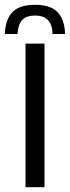

<svg xmlns="http://www.w3.org/2000/svg" viewBox="-51 -782 292 802"><path d="M95.5 -762Q159 -762 188.8 -732Q218.5 -702 221 -640H168.5Q168 -677.5 150 -697.2Q132 -717 95.5 -717Q56.5 -717 40 -696.5Q23.5 -676 22.5 -640H-31Q-28 -702.5 1.8 -732.2Q31.5 -762 95.5 -762ZM55.5 0V-600H135V0Z"/></svg>

Font: Big Shoulders Stencil Text Thin
Style: Regular
Weight: 400
Version: Version 2.001